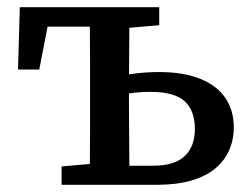

<svg xmlns="http://www.w3.org/2000/svg" viewBox="-20 -513 699 533"><path d="M305 0V-53H406Q464 -53 492.5 -79.5Q521 -106 521 -155Q521 -206 492.5 -232Q464 -258 398 -258Q368 -258 340.5 -254Q313 -250 294 -245V-298Q317 -304 351.5 -308.5Q386 -313 421 -313Q490 -313 536.5 -294Q583 -275 606 -240.5Q629 -206 629 -160Q629 -124 615.5 -94.5Q602 -65 576 -44Q550 -23 510 -11.5Q470 0 416 0ZM229 0Q229 -30 229.5 -67.5Q230 -105 230 -144Q230 -183 230 -218V-275Q230 -310 230 -349Q230 -388 229.5 -426Q229 -464 229 -493H340Q339 -464 339 -426Q339 -388 338.5 -349Q338 -310 338 -275V-218Q338 -183 338.5 -144Q339 -105 339 -67.5Q339 -30 340 0ZM30 -320 35 -493H272V-439H74L120 -480L89 -320ZM151 0V-51L266 -61H281V0ZM285 -433V-493H422V-443L306 -433Z"/></svg>

Font: Source Serif 4 Medium
Style: Regular
Weight: 500
Designer: Frank Grießhammer
Foundry: Adobe Systems Incorporated
Version: Version 4.004;hotconv 1.0.116;makeotfexe 2.5.65601